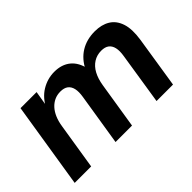

<svg xmlns="http://www.w3.org/2000/svg" viewBox="-76 -764 1030 1030"><g transform="rotate(-45 438.5 -249.5)"><path d="M28 0 106 -489H228L211 -387H201Q229 -444 274.5 -471.5Q320 -499 372 -499Q428 -499 464 -469.5Q500 -440 512 -382L499 -388Q525 -442 571 -470.5Q617 -499 679 -499Q730 -499 765.5 -477.5Q801 -456 816 -410.5Q831 -365 820 -293L774 0H649L695 -294Q701 -330 695.5 -353.5Q690 -377 674 -389Q658 -401 630 -401Q597 -401 571 -384.5Q545 -368 528.5 -337.5Q512 -307 505 -263L463 0H338L385 -294Q391 -330 385.5 -353.5Q380 -377 364 -389Q348 -401 320 -401Q295 -401 274.5 -391.5Q254 -382 238 -364.5Q222 -347 211 -321.5Q200 -296 195 -263L153 0Z"/></g></svg>

Font: Nunito Sans 12pt
Style: Bold Italic
Weight: 700
Italic angle: -9°
Designer: Vernon Adams
Foundry: Vernon Adams
Version: Version 3.101;gftools[0.9.27]